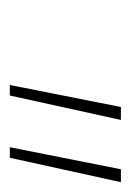

<svg xmlns="http://www.w3.org/2000/svg" viewBox="44 -754 272 401"><g transform="rotate(90 180.5 -554.0)"><path d="M204 -670 158 -438H180L231 -670ZM288 -438H310L361 -670H334Z"/></g></svg>

Font: LT Wave Thin
Style: Italic
Weight: 100
Designer: Daniel Lyons
Version: Version 2.5 (Glyphs App)